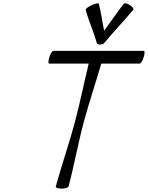

<svg xmlns="http://www.w3.org/2000/svg" viewBox="-20 -1100 872 1132"><path d="M596 -848C650 -914 711 -976 765 -1042C770 -1048 761 -1061 746 -1070C731 -1080 715 -1083 710 -1078C669 -1026 633 -972 594 -919C583 -972 576 -1026 563 -1078C562 -1083 543 -1080 522 -1070C500 -1061 484 -1048 485 -1042C503 -976 532 -914 550 -848C552 -840 560 -837 570 -838C579 -837 590 -840 596 -848ZM270 -725H503C475 -610 452 -496 422 -381C388 -254 343 -127 309 0C307 6 322 12 343 12C364 12 382 6 384 0C418 -127 440 -254 474 -381C505 -496 544 -610 577 -725H804C810 -725 821 -742 827 -763C834 -783 834 -800 828 -800H294C288 -800 277 -783 271 -763C264 -742 264 -725 270 -725Z"/></svg>

Font: Nupuram Light Oblique
Style: Regular
Weight: 300
Designer: Santhosh Thottingal (santhosh.thottingal@gmail.com)
Foundry: SMC
Version: Version 1.000